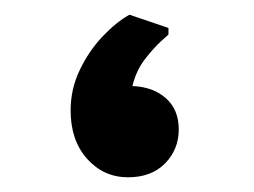

<svg xmlns="http://www.w3.org/2000/svg" viewBox="-20 -235 345 261"><path d="M76 -85Q76 -114 88.5 -140Q101 -166 119.5 -185.5Q138 -205 156 -215L209 -197V-188Q209 -188 199 -179Q189 -170 177 -154.5Q165 -139 160 -118Q188 -117 205.5 -101.5Q223 -86 223 -59Q223 -32 204.5 -13Q186 6 154 6Q121 6 98.5 -19Q76 -44 76 -85Z"/></svg>

Font: Kufam Medium
Style: Regular
Weight: 500
Designer: Wael Morcos, Artur Schmal
Foundry: Original Type
Version: Version 1.300; ttfautohint (v1.8.3)